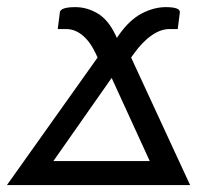

<svg xmlns="http://www.w3.org/2000/svg" viewBox="-58 -532 598 552"><path d="M372.5 -69 263 -308 95.5 -69ZM488.5 0H-38L222.5 -366.5L218 -376.5Q201.5 -412 179.5 -430.2Q157.5 -448.5 132 -448.5H108L114 -496Q115.5 -511.5 158.5 -511.5Q192 -511.5 222.5 -493.5Q253 -475.5 273.5 -432.5L278 -423L284.5 -432.5Q315 -475.5 350 -493.5Q385 -511.5 418.5 -511.5Q461 -511.5 459 -496L453 -448.5H429.5Q404 -448.5 377.8 -430.2Q351.5 -412 326 -376.5L319 -366.5Z"/></svg>

Font: Lato 2
Style: Italic
Weight: 400
Italic angle: -7°
Designer: Lukasz Dziedzic with Adam Twardoch and Botio Nikoltchev
Foundry: tyPoland Lukasz Dziedzic
Version: Version 2.015; 2015-08-06; http://www.latofonts.com/